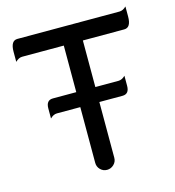

<svg xmlns="http://www.w3.org/2000/svg" viewBox="-105 -787 806 883"><g transform="rotate(-15 297.5 -346.0)"><path d="M252 -39.1V-304.7H140.6Q124 -304.7 108.4 -289.1Q108.4 -304.7 108.4 -336.9Q108.4 -376 140.6 -376H252V-597.7H53.7Q37.1 -597.7 21.5 -582Q21.5 -597.7 21.5 -629.9Q21.5 -682.6 53.7 -682.6H540Q556.6 -682.6 572.3 -698.2Q572.3 -682.6 572.3 -650.4Q572.3 -597.7 540 -597.7H342.8V-376H453.1Q469.7 -376 485.4 -391.6Q485.4 -376 485.4 -343.8Q485.4 -304.7 453.1 -304.7H342.8V-39.1Q342.8 -20.5 329.1 -7.3Q315.4 5.9 296.9 5.9Q278.3 5.9 265.1 -7.3Q252 -20.5 252 -39.1Z"/></g></svg>

Font: YuPearl-Regular
Style: Regular
Weight: 400
Designer: Max Yao
Foundry: Max-Everyday
Version: Version 1.011; ttfautohint (v1.8.3)